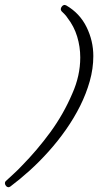

<svg xmlns="http://www.w3.org/2000/svg" viewBox="-70 -741 403 789"><path d="M313.5 -510.7Q313.5 -459 298.8 -407.2Q284.2 -355.5 259.3 -305.7Q234.4 -255.9 201.2 -208.5Q168 -161.1 129.9 -118.7Q91.8 -76.2 51.8 -40Q11.7 -3.9 -27.3 25.4Q-32.2 28.3 -34.2 28.3Q-41 28.3 -45.4 22.9Q-49.8 17.6 -49.8 11.7Q-49.8 5.9 -45.9 2.9Q-29.3 -12.7 -13.2 -27.3Q2.9 -42 18.6 -58.6Q83 -124 137.2 -198.2Q191.4 -272.5 227.5 -357.4Q243.2 -392.6 251.5 -429.7Q259.8 -466.8 259.8 -504.9Q259.8 -548.8 247.1 -590.8Q234.4 -632.8 207 -668Q202.1 -675.8 195.8 -682.1Q189.5 -688.5 182.6 -695.3Q181.6 -697.3 180.7 -699.2Q179.7 -701.2 179.7 -703.1Q179.7 -709 184.6 -714.8Q189.5 -720.7 196.3 -720.7Q198.2 -720.7 202.1 -718.8Q257.8 -686.5 285.6 -629.9Q313.5 -573.2 313.5 -510.7Z"/></svg>

Font: Calligraffitti
Style: Regular
Weight: 400
Designer: Dathan Boardman
Foundry: Open Window
Version: Version 1.002